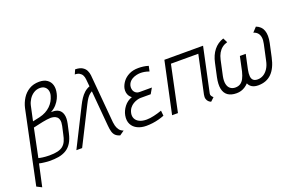

<svg xmlns="http://www.w3.org/2000/svg" viewBox="-108 -1122 2677 1754"><g transform="rotate(-20 1230.5 -245.0)"><path d="M150 -522 1 188 50 213 97 -2Q109 1 122.5 3Q136 5 149.5 6.5Q163 8 174.5 9Q186 10 195 10Q243 11 284 4Q325 -3 358 -22.5Q391 -42 413.5 -78Q436 -114 448 -169L467 -254Q478 -306 469 -339.5Q460 -373 436 -389Q412 -405 376 -405H360Q395 -424 417 -449.5Q439 -475 451 -500.5Q463 -526 467 -546Q478 -592 468 -627Q458 -662 428.5 -682.5Q399 -703 352 -703Q296 -703 254.5 -678Q213 -653 187 -611.5Q161 -570 150 -522ZM208 -526Q215 -556 233 -584Q251 -612 278.5 -629.5Q306 -647 339 -647Q368 -647 386 -633Q404 -619 410 -596Q416 -573 408 -545Q401 -520 388 -497Q375 -474 354.5 -454Q334 -434 307 -419.5Q280 -405 246 -397L177 -382ZM108 -50 165 -326 223 -339Q239 -343 260 -347Q281 -351 302 -354Q323 -357 339 -357Q353 -357 369 -353Q385 -349 397.5 -338.5Q410 -328 415 -307Q420 -286 413 -252L396 -176Q389 -140 377.5 -114Q366 -88 346 -71Q326 -54 293.5 -46Q261 -38 211 -38Q192 -38 175.5 -39.5Q159 -41 146.5 -42.5Q134 -44 125.5 -46Q117 -48 112.5 -49Q108 -50 108 -50Z M860 -124 822 -557Q821 -573 818.5 -596.5Q816 -620 805.5 -642.5Q795 -665 770.5 -680.5Q746 -696 701 -697L682 -654Q709 -654 726.5 -644Q744 -634 753 -617Q762 -600 764 -578L771 -506Q741 -495 718.5 -474.5Q696 -454 678.5 -427.5Q661 -401 646 -371L459 1H515L697 -360Q713 -392 726 -410.5Q739 -429 751.5 -439.5Q764 -450 776 -456L806 -112Q809 -76 816 -51.5Q823 -27 838.5 -12Q854 3 882 11L926 -20Q899 -29 885 -49.5Q871 -70 866 -91.5Q861 -113 860 -124Z M1333 -446 1344 -497Q1318 -505 1294 -508Q1270 -511 1247 -511Q1194 -511 1155.5 -491.5Q1117 -472 1094.5 -441.5Q1072 -411 1065 -379Q1061 -358 1064.5 -339Q1068 -320 1077.5 -305.5Q1087 -291 1101 -281Q1054 -265 1024.5 -226.5Q995 -188 987 -145Q978 -95 996 -60Q1014 -25 1051.5 -7Q1089 11 1137 11Q1167 11 1198 7Q1229 3 1259 -5Q1289 -13 1314 -23L1309 -74Q1290 -67 1270.5 -61.5Q1251 -56 1232 -51.5Q1213 -47 1194.5 -44.5Q1176 -42 1159 -42Q1118 -42 1090 -55.5Q1062 -69 1050.5 -93Q1039 -117 1045 -146Q1051 -174 1066 -193.5Q1081 -213 1100.5 -224.5Q1120 -236 1139.5 -241.5Q1159 -247 1173 -247H1272L1303 -301H1184Q1161 -301 1146 -313Q1131 -325 1125.5 -343.5Q1120 -362 1124 -382Q1128 -400 1138.5 -414.5Q1149 -429 1167 -440Q1185 -451 1211 -457Q1228 -461 1246.5 -461.5Q1265 -462 1286.5 -458.5Q1308 -455 1333 -446Z M1781 -69 1873 -500H1497L1390 0H1447L1541 -446H1807L1728 -78Q1723 -53 1728 -36.5Q1733 -20 1742.5 -10.5Q1752 -1 1760 2.5Q1768 6 1768 6L1802 -26Q1792 -34 1785 -45Q1778 -56 1781 -69Z M2386 -499 2345 -455Q2371 -447 2385.5 -430Q2400 -413 2404 -387Q2408 -361 2400 -325L2368 -177Q2359 -131 2339 -100.5Q2319 -70 2293 -55Q2267 -40 2238 -40Q2210 -40 2195.5 -53Q2181 -66 2178.5 -91.5Q2176 -117 2184 -157L2214 -297H2157L2127 -157Q2117 -117 2103.5 -91.5Q2090 -66 2070 -53Q2050 -40 2021 -40Q1993 -40 1973 -55Q1953 -70 1946 -100.5Q1939 -131 1948 -177L1980 -325Q1988 -361 2003 -387Q2018 -413 2040 -430Q2062 -447 2091 -455L2069 -499Q2011 -480 1974 -433.5Q1937 -387 1922 -316L1894 -187Q1880 -120 1889 -76Q1898 -32 1929.5 -9.5Q1961 13 2014 13Q2037 13 2057.5 7Q2078 1 2096.5 -11Q2115 -23 2131 -40Q2138 -23 2151 -11Q2164 1 2182.5 7Q2201 13 2224 13Q2305 13 2355 -37Q2405 -87 2426 -187L2454 -316Q2469 -388 2452.5 -434Q2436 -480 2386 -499Z"/></g></svg>

Font: Advent Pro
Style: Italic
Weight: 400
Italic angle: -12°
Designer: VivaRado, Andreas Kalpakidis
Foundry: VivaRado, Andreas Kalpakidis
Version: Version 3.000